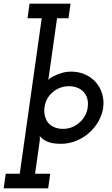

<svg xmlns="http://www.w3.org/2000/svg" viewBox="-74 -770 604 1040"><path d="M-43 171H33L152 -671H75L86 -750H308L297 -671H235L191 -360Q190 -351 189 -346Q188 -341 187 -337Q189 -340 195.5 -345Q202 -350 220 -359Q238 -368 261.5 -375Q285 -382 311 -382Q353 -382 387.5 -366.5Q422 -351 445.5 -324Q469 -297 479.5 -261.5Q490 -226 485 -187Q479 -147 458.5 -111.5Q438 -76 407 -49Q376 -22 337 -6.5Q298 9 256 9Q208 9 180 -4Q152 -17 141 -34Q142 -29 142 -22.5Q142 -16 141 -6L116 171H198L187 250H-54ZM401 -188Q405 -216 398 -238.5Q391 -261 374 -277Q361 -289 342 -296Q323 -303 300 -303Q274 -303 251.5 -294.5Q229 -286 211 -270Q193 -255 181.5 -234Q170 -213 167 -188Q164 -164 169 -143Q174 -122 186 -106Q199 -90 220 -81Q241 -72 267 -72Q293 -72 316 -81Q339 -90 356 -106Q374 -121 386 -142.5Q398 -164 401 -188Z"/></svg>

Font: Josefin Slab
Style: Bold Italic
Weight: 700
Italic angle: -12°
Designer: Santiago Orozco
Foundry: Typemade
Version: Version 2.000